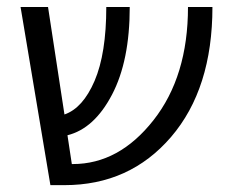

<svg xmlns="http://www.w3.org/2000/svg" viewBox="-20 -540 675 560"><path d="M40 -519.5H120.1L168 -206.1Q221.7 -224.6 255.9 -304.2Q290 -383.8 290 -519.5H358.4Q358.4 -362.3 306.6 -263.7Q254.9 -165 176.8 -145.5L189.5 -61.5H192.4Q327.1 -61.5 427.7 -189.5Q528.3 -317.4 528.3 -519.5H599.6Q599.6 -281.2 479 -140.6Q358.4 0 168 0H127Z"/></svg>

Font: GenEi M Gothic v2 Regular
Style: Regular
Weight: 400
Version: Version 2.0